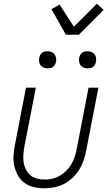

<svg xmlns="http://www.w3.org/2000/svg" viewBox="-20 -1002 590 1034"><path d="M219 12Q189 12 161.5 5.5Q134 -1 112 -17Q90 -33 76.5 -57Q63 -81 57 -108.5Q51 -136 53 -165.5Q55 -195 61 -225L120 -530H173L112 -216Q108 -194 106 -172Q104 -150 107 -129.5Q110 -109 119 -90.5Q128 -72 143 -59Q158 -46 178.5 -40.5Q199 -35 221 -35Q241 -35 261 -39.5Q281 -44 300 -54.5Q319 -65 335.5 -81Q352 -97 363 -115.5Q374 -134 381 -154Q388 -174 392 -194L457 -530H510L443 -185Q438 -160 429 -134.5Q420 -109 405 -85.5Q390 -62 368.5 -42.5Q347 -23 322.5 -10.5Q298 2 271.5 7Q245 12 219 12ZM452 -634Q440 -634 430 -638Q420 -642 414 -650.5Q408 -659 406 -670Q404 -681 407 -693Q408 -700 412.5 -707Q417 -714 423 -718.5Q429 -723 436.5 -724.5Q444 -726 452 -726Q463 -726 473 -722Q483 -718 489.5 -709.5Q496 -701 497.5 -690Q499 -679 496 -667Q495 -660 491 -653Q487 -646 480.5 -641.5Q474 -637 466.5 -635.5Q459 -634 452 -634ZM236 -634Q225 -634 215 -638Q205 -642 198.5 -650.5Q192 -659 190.5 -670Q189 -681 192 -693Q193 -700 197 -707Q201 -714 207.5 -718.5Q214 -723 221.5 -724.5Q229 -726 236 -726Q248 -726 258 -722Q268 -718 274 -709.5Q280 -701 282 -690Q284 -679 281 -667Q280 -660 275.5 -653Q271 -646 265 -641.5Q259 -637 251.5 -635.5Q244 -634 236 -634ZM335 -815 257 -953 301 -977 378 -858 502 -982 538 -949 405 -815Z"/></svg>

Font: Lode Dark
Style: Italic
Weight: 400
Italic angle: -11°
Monospace: yes
Designer: Belleve Invis
Foundry: Belleve Invis
Version: Version 29.2.0; ttfautohint (v1.8.3)